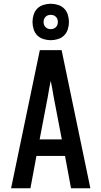

<svg xmlns="http://www.w3.org/2000/svg" viewBox="-20 -1002 540 1022"><path d="M39 0 192 -735H308L461 0H358L326 -172H174L142 0ZM309 -260 265 -490Q262 -511 258 -531.5Q254 -552 250 -572Q246 -552 242 -531.5Q238 -511 235 -490L191 -260ZM250 -788Q231 -788 211.5 -794Q192 -800 178.5 -813.5Q165 -827 159 -846.5Q153 -866 153 -885Q153 -904 159 -923.5Q165 -943 178.5 -956.5Q192 -970 211.5 -976Q231 -982 250 -982Q269 -982 288.5 -976Q308 -970 321.5 -956.5Q335 -943 341 -923.5Q347 -904 347 -885Q347 -866 341 -846.5Q335 -827 321.5 -813.5Q308 -800 288.5 -794Q269 -788 250 -788ZM250 -847Q258 -847 265 -849.5Q272 -852 277.5 -857.5Q283 -863 285.5 -870Q288 -877 288 -885Q288 -893 285.5 -900Q283 -907 277.5 -912.5Q272 -918 265 -920.5Q258 -923 250 -923Q242 -923 235 -920.5Q228 -918 222.5 -912.5Q217 -907 214.5 -900Q212 -893 212 -885Q212 -877 214.5 -870Q217 -863 222.5 -857.5Q228 -852 235 -849.5Q242 -847 250 -847Z"/></svg>

Font: Iosevka Term Semibold
Style: Regular
Weight: 600
Monospace: yes
Designer: Belleve Invis
Foundry: Belleve Invis
Version: Version 31.4.0